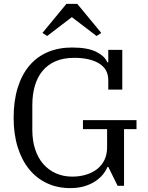

<svg xmlns="http://www.w3.org/2000/svg" viewBox="-20 -954 761 986"><path d="M341 12Q275 12 221.5 -13Q168 -38 130 -84.5Q92 -131 71 -198Q50 -265 50 -349Q50 -436 71 -503.5Q92 -571 131 -617Q170 -663 225.5 -686.5Q281 -710 350 -710Q431 -710 475 -687.5Q519 -665 531 -634H536V-698H608V-494H536V-543Q536 -599 489 -628Q442 -657 361 -657Q306 -657 265.5 -639.5Q225 -622 198.5 -590Q172 -558 159 -513.5Q146 -469 146 -414V-286Q146 -232 160.5 -187.5Q175 -143 202 -112Q229 -81 267 -64Q305 -47 351 -47Q389 -47 422 -57Q455 -67 479 -86Q503 -105 516.5 -133Q530 -161 530 -198V-291H406V-337H681V-291H617V0H584L536 -97H532Q524 -77 508 -57.5Q492 -38 468.5 -22.5Q445 -7 413 2.5Q381 12 341 12ZM198 -785 321 -934H377L500 -785L476 -769L349 -866L222 -769Z"/></svg>

Font: IBM Plex Serif
Style: Regular
Weight: 400
Designer: Mike Abbink, Paul van der Laan, Pieter van Rosmalen
Foundry: Bold Monday
Version: Version 3.001